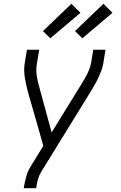

<svg xmlns="http://www.w3.org/2000/svg" viewBox="-20 -794 640 1019"><path d="M106 205 107 198Q112 170 119.5 142Q127 114 143 89L210 -20L126 -314Q122 -331 118 -348.5Q114 -366 111.5 -383.5Q109 -401 108.5 -419.5Q108 -438 111 -457L123 -530H188L176 -457Q170 -424 175 -392Q180 -360 189 -330L254 -91L410 -344Q418 -358 426.5 -371.5Q435 -385 442 -399Q449 -413 454.5 -427.5Q460 -442 463 -457L475 -530H540L528 -457Q525 -438 518 -419.5Q511 -401 503 -383.5Q495 -366 485 -348.5Q475 -331 465 -314L198 119Q187 137 181.5 157.5Q176 178 173 198L172 205ZM417 -591 378 -629 529 -774 577 -726ZM247 -591 208 -629 359 -774 407 -726Z"/></svg>

Font: Iosevka Curly LtExObl
Style: Regular
Weight: 300
Width: 7
Italic angle: -9°
Monospace: yes
Designer: Belleve Invis
Foundry: Belleve Invis
Version: Version 11.1.0; ttfautohint (v1.8.3)